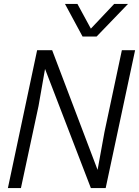

<svg xmlns="http://www.w3.org/2000/svg" viewBox="-20 -952 704 972"><path d="M20 0 168 -698H244L474 -92L509 -284L597 -698H664L515 0H440L208 -603L175 -415L86 0ZM309 -932H372L440 -807L558 -932H628L469 -767H398Z"/></svg>

Font: Azeret Mono Thin ExtraLight
Style: Italic
Weight: 250
Italic angle: -12°
Version: Version 1.002